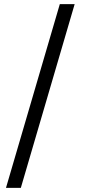

<svg xmlns="http://www.w3.org/2000/svg" viewBox="-20 -760 423 931"><path d="M81 151 342 -740H270L9 151Z"/></svg>

Font: IBM Plex Devanagari
Style: Regular
Weight: 400
Designer: Mike Abbink, Paul van der Laan, Pieter van Rosmalen, Erin McLaughlin
Foundry: Bold Monday
Version: Version 1.0